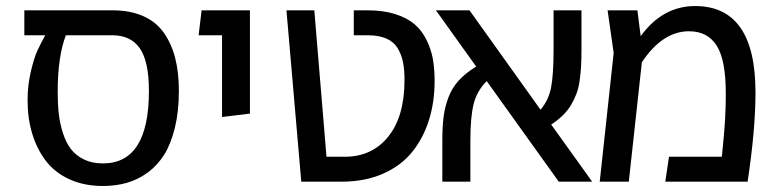

<svg xmlns="http://www.w3.org/2000/svg" viewBox="-20 -598 2561 632"><path d="M350.1 -564Q408.2 -564 450.9 -545.2Q493.7 -526.4 519 -490.5Q544.4 -454.6 556.6 -407.2Q568.8 -359.9 568.8 -298.8Q568.8 -231.9 555.9 -178.5Q543 -125 520.8 -89.4Q498.5 -53.7 466.6 -30.3Q434.6 -6.8 397.9 3.7Q361.3 14.2 318.8 14.2Q257.3 14.2 209.2 -7.6Q161.1 -29.3 131.3 -68.1Q101.6 -106.9 86.2 -157.5Q70.8 -208 70.8 -268.1Q70.8 -316.9 81.5 -362.5Q92.3 -408.2 102.8 -430.9Q113.3 -453.6 128.9 -481.9H60.1V-564ZM318.8 -60.1Q470.2 -60.1 470.2 -298.8Q470.2 -396 440.2 -439Q410.2 -481.9 350.1 -481.9H196.8Q169.9 -412.1 169.9 -294.9Q169.9 -255.4 173.6 -223.1Q177.2 -190.9 187.3 -159.7Q197.3 -128.4 213.6 -107.2Q230 -85.9 256.6 -73Q283.2 -60.1 318.8 -60.1Z M710.9 -212.9V-481.9H633.8L643.6 -564H802.7V-224.1Z M971.7 0 922.9 -564H1014.6L1054.7 -82H1114.7Q1204.6 -82 1258.1 -148.4Q1311.5 -214.8 1311.5 -335Q1311.5 -368.7 1306.6 -393.1Q1301.8 -417.5 1289.3 -438.7Q1276.9 -460 1252.2 -470.9Q1227.5 -481.9 1190.9 -481.9H1144.5V-564H1190.9Q1242.2 -564 1281.2 -551.5Q1320.3 -539.1 1344.5 -518.3Q1368.7 -497.6 1383.8 -467Q1398.9 -436.5 1404.8 -404.1Q1410.6 -371.6 1410.6 -332Q1410.6 -261.7 1391.8 -202.1Q1373 -142.6 1336.2 -97.2Q1299.3 -51.8 1240 -25.9Q1180.7 0 1104.5 0Z M1929.2 0H1819.3L1582 -331.1Q1550.3 -299.3 1539.3 -256.6Q1528.3 -213.9 1528.3 -133.8V0H1436V-133.8Q1436 -181.2 1440.2 -213.6Q1444.3 -246.1 1456.1 -277.3Q1467.8 -308.6 1490 -333Q1512.2 -357.4 1547.4 -378.9L1415 -564H1525.4L1759.3 -236.8Q1786.1 -268.6 1794.2 -311Q1802.2 -353.5 1802.2 -436V-564H1894V-436Q1894 -404.3 1892.8 -381.6Q1891.6 -358.9 1888.2 -334Q1884.8 -309.1 1877.9 -290.5Q1871.1 -272 1860.1 -253.2Q1849.1 -234.4 1832.8 -218.5Q1816.4 -202.6 1794.4 -188Z M2268.1 -578.1Q2466.8 -578.1 2466.8 -293.9Q2466.8 -171.4 2440.9 0H2169.9L2182.1 -82H2356Q2356 -83 2360.1 -123.8Q2364.3 -164.6 2366.7 -204.8Q2369.1 -245.1 2369.1 -291Q2369.1 -400.4 2339.1 -447.8Q2309.1 -495.1 2248 -495.1Q2160.6 -495.1 2092.8 -393.1L2049.8 0H1954.1L2000 -423.8L1980 -564H2078.1L2088.9 -479Q2161.1 -578.1 2268.1 -578.1Z"/></svg>

Font: FiraGO
Style: Regular
Weight: 400
Designer: bBox Type
Foundry: bBox Type GmbH
Version: Version 1.001;PS 001.001;hotconv 1.0.88;makeotf.lib2.5.64775